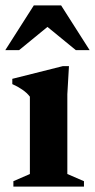

<svg xmlns="http://www.w3.org/2000/svg" viewBox="-26 -690 352 710"><path d="M229 -445.5 223 -341.5V-46.5L284.5 -20V0H23.5V-20L84.5 -46.5V-332.5Q74 -346.5 56.5 -358.5Q39 -370.5 19.5 -379V-398.5L206.5 -445.5ZM-6.5 -504.5 99 -670H200L305.5 -504.5H254.5L149.5 -590.5L44.5 -504.5Z"/></svg>

Font: Newsreader 16pt
Style: Bold
Weight: 700
Designer: Hugues Gentile
Foundry: Production Type
Version: Version 1.003; ttfautohint (v1.8.3)